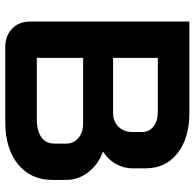

<svg xmlns="http://www.w3.org/2000/svg" viewBox="-25 -715 740 730"><g transform="rotate(90 345.0 -350.0)"><path d="M62 -94V-700H410Q505 -700 562.5 -655Q620 -610 620 -534V-484Q620 -451 603.5 -421Q587 -391 557 -372V-371Q605 -354 634.5 -316Q664 -278 664 -231V-179Q664 -97 604.5 -48.5Q545 0 444 0H159Q116 0 89 -26Q62 -52 62 -94ZM410 -410Q442 -410 462 -430.5Q482 -451 482 -485V-519Q482 -547 461 -563.5Q440 -580 405 -580H200V-410ZM434 -120Q478 -120 502 -137.5Q526 -155 526 -187V-231Q526 -260 505 -278Q484 -296 449 -296H200V-120Z"/></g></svg>

Font: Bai Jamjuree
Style: Bold
Weight: 700
Designer: Katatrad Aksorn Co.,Ltd.
Foundry: Cadson Demak Co.,Ltd.
Version: Version 1.000; ttfautohint (v1.6)